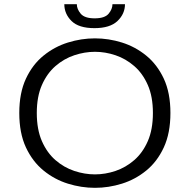

<svg xmlns="http://www.w3.org/2000/svg" viewBox="-20 -890 915 921"><path d="M435.5 11Q370 11 305.8 -9Q241.5 -29 188.8 -72Q136 -115 104.2 -183.2Q72.5 -251.5 72.5 -348Q72.5 -444 104.2 -512.2Q136 -580.5 188.8 -623.2Q241.5 -666 305.8 -686Q370 -706 435.5 -706Q501 -706 565 -686Q629 -666 681.5 -623.2Q734 -580.5 765.8 -512.5Q797.5 -444.5 797.5 -348Q797.5 -251.5 765.8 -183Q734 -114.5 681.5 -71.8Q629 -29 565 -9Q501 11 435.5 11ZM435.5 -53.5Q485 -53.5 534 -70Q583 -86.5 623.8 -121.8Q664.5 -157 689 -213Q713.5 -269 713.5 -348Q713.5 -426.5 689 -482.2Q664.5 -538 623.8 -573.2Q583 -608.5 534 -625Q485 -641.5 435.5 -641.5Q386 -641.5 336.5 -625Q287 -608.5 246.2 -573.2Q205.5 -538 181 -482.2Q156.5 -426.5 156.5 -348Q156.5 -269 181 -213Q205.5 -157 246.2 -121.8Q287 -86.5 336.5 -70Q386 -53.5 435.5 -53.5ZM433 -755Q358 -755 323.2 -789.2Q288.5 -823.5 288.5 -870H348.5Q348.5 -846.5 367.2 -824.2Q386 -802 434 -802Q482.5 -802 501 -824.2Q519.5 -846.5 519.5 -870H579.5Q579.5 -823.5 543.5 -789.2Q507.5 -755 433 -755Z"/></svg>

Font: Trispace SemiExpanded Light
Style: Regular
Weight: 300
Width: 6
Designer: Tyler Finck
Foundry: Etcetera Type Company
Version: Version 1.210; ttfautohint (v1.8.3)